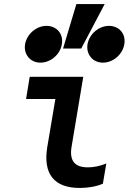

<svg xmlns="http://www.w3.org/2000/svg" viewBox="-20 -920 640 950"><path d="M392 -540H127L109 -430H254L214 -193C192 -60 247 10 375 10C416 10 456 3 489 -11L506 -111C474 -98 443 -92 415 -92C349 -92 323 -125 334 -193ZM104 -701C96 -651 130 -610 180 -610C231 -610 278 -651 286 -701C295 -752 261 -792 210 -792C160 -792 113 -752 104 -701ZM413 -701C405 -651 439 -610 489 -610C540 -610 587 -651 595 -701C604 -752 570 -792 519 -792C469 -792 422 -752 413 -701ZM498 -900H358L292 -680H382Z"/></svg>

Font: CommitMono
Style: Bold Italic
Weight: 700
Monospace: yes
Designer: Eigil Nikolajsen
Foundry: Eigil Nikolajsen
Version: Version 1.143